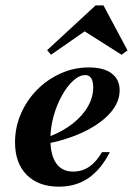

<svg xmlns="http://www.w3.org/2000/svg" viewBox="-20 -678 501 709"><path d="M197.6 11.3Q121.8 11.3 78.6 -32.3Q35.5 -75.8 35.5 -152.4Q35.5 -208.1 57.3 -258.1Q79 -308.1 116.9 -346.4Q154.8 -384.7 204 -406.9Q253.2 -429 308.1 -429Q362.9 -429 392.3 -406.9Q421.8 -384.7 421.8 -344.4Q421.8 -301.6 389.1 -263.3Q356.5 -225 297.6 -195.2Q238.7 -165.3 158.9 -148.4L159.7 -172.6Q212.1 -192.7 248.8 -221.8Q285.5 -250.8 304.8 -285.1Q324.2 -319.4 324.2 -354.8Q324.2 -378.2 316.5 -389.5Q308.9 -400.8 295.2 -400.8Q272.6 -400.8 249.6 -379.4Q226.6 -358.1 207.7 -323.4Q188.7 -288.7 177.4 -247.2Q166.1 -205.6 166.1 -164.5Q166.1 -105.6 187.5 -75Q208.9 -44.4 250 -44.4Q283.1 -44.4 309.3 -62.1Q335.5 -79.8 356.5 -116.1H385.5Q353.2 -52.4 306.9 -20.6Q260.5 11.3 197.6 11.3ZM168.5 -475.8 154 -492.7 333.1 -658.1H362.1L450.8 -491.9L429 -475.8L275 -573.4L322.6 -583.1Z"/></svg>

Font: Playfair 5pt SemiExpanded Light ExtraBold
Style: Italic
Weight: 800
Italic angle: -15.6°
Version: Version 2.001;gftools[0.9.30]